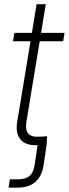

<svg xmlns="http://www.w3.org/2000/svg" viewBox="-20 -685 326 909"><path d="M20.5 203.1 26.9 163.6Q35.6 164.1 46.6 164.1Q57.6 164.1 64 164.1Q101.6 164.1 120.6 147.2Q139.6 130.4 144.5 92.8L158.7 -3.4H201.2L187 92.3Q182.6 128.4 167 153.3Q151.4 178.2 124.8 190.9Q98.1 203.6 60.5 203.6Q50.8 203.6 39.8 203.4Q28.8 203.1 20.5 203.1ZM285.6 -529.3 278.8 -489.7H41.5L48.3 -529.3ZM153.3 -665H196.8L105.5 -111.3Q98.6 -70.3 114 -52.5Q129.4 -34.7 168.5 -38.1Q176.3 -38.1 185.5 -38.8Q194.8 -39.6 203.1 -40L200.7 -1Q191.9 0 181.4 0.7Q170.9 1.5 161.1 2Q103.5 5.9 77.9 -23.9Q52.2 -53.7 61.5 -108.4Z"/></svg>

Font: Inter 24pt ExtraLight
Style: Italic
Weight: 250
Italic angle: -9.3988°
Version: Version 4.001;git-66647c0bb